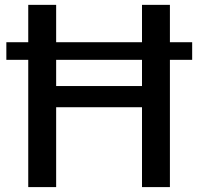

<svg xmlns="http://www.w3.org/2000/svg" viewBox="-20 -763 808 783"><path d="M5.9 -519V-590.8H95.2V-743.2H209V-590.8H559.1V-743.2H672.9V-590.8H763.7V-519H672.9V0H559.1V-325.7H209V0H95.2V-519ZM209 -412.1H559.1V-519H209Z"/></svg>

Font: HaufeMerriweatherSans
Style: Regular
Weight: 400
Designer: Eben Sorkin ( eben@eyebytes.com )
Foundry: Eben Sorkin
Version: Version 1.56